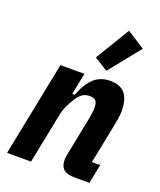

<svg xmlns="http://www.w3.org/2000/svg" viewBox="-149 -909 833 1001"><g transform="rotate(20 267.5 -408.0)"><path d="M145 0H12L117 -525H250L226 -405H240Q263 -469 299 -503Q335 -537 391 -537Q447 -537 473 -504.5Q499 -472 499 -407Q499 -390 495 -365.5Q491 -341 488 -326L444 -106H490L469 0H385Q344 0 325 -17Q306 -34 306 -72Q306 -79 307.5 -87Q309 -95 310 -101L352 -311Q355 -327 357.5 -344.5Q360 -362 360 -377Q360 -403 350.5 -414.5Q341 -426 317 -426Q294 -426 277.5 -415.5Q261 -405 244 -379Q230 -357 218 -331.5Q206 -306 200 -275ZM491 -752 352 -579 277 -626 392 -816Z"/></g></svg>

Font: IBM Plex Sans Condensed
Style: Bold Italic
Weight: 700
Width: 3
Italic angle: -11.31°
Designer: Mike Abbink, Paul van der Laan, Pieter van Rosmalen
Foundry: Bold Monday
Version: Version 3.201